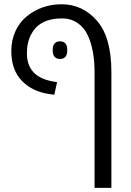

<svg xmlns="http://www.w3.org/2000/svg" viewBox="-20 -660 629 920"><path d="M302.2 -419.9Q302.7 -377.9 267.6 -377.4Q232.4 -377.9 232.4 -419.9Q232.4 -461.9 267.6 -461.9Q302.7 -461.9 302.2 -419.9ZM34.2 -414.6Q34.2 -468.3 54.7 -512.2Q75.2 -555.7 109.9 -583Q143.6 -610.4 185.5 -625Q227.5 -639.6 275.4 -639.6Q375.5 -639.6 444.8 -560.5Q513.7 -481.4 513.7 -314.9V240.2H433.1V-314.9Q433.1 -420.9 400.4 -491.2Q382.8 -529.3 350.1 -550.8Q317.4 -572.3 276.4 -571.8Q170.9 -571.8 130.9 -498Q108.9 -459.5 108.9 -404.3Q108.9 -292.5 231.9 -270L253.4 -266.1L240.2 -206.1L221.7 -208.5Q135.7 -219.7 85 -272.5Q34.2 -325.2 34.2 -414.6Z"/></svg>

Font: OpenSansHebrew-Regular
Style: Regular
Weight: 400
Foundry: Ascender Corporation, Yanek Iontef
Version: Version 2.001;PS 002.001;hotconv 1.0.70;makeotf.lib2.5.58329